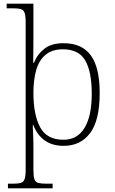

<svg xmlns="http://www.w3.org/2000/svg" viewBox="-20 -780 622 1040"><path d="M23 240V215H50Q77 215 92 211Q107 207 113 190.5Q119 174 119 139V-660Q119 -695 113 -711Q107 -727 92.5 -731Q78 -735 50 -735H16V-760H161V-561Q161 -530 160.5 -496.5Q160 -463 160 -440H164Q182 -486 220.5 -516Q259 -546 324 -546Q424 -546 472 -480Q520 -414 520 -276Q520 -128 468 -59Q416 10 325 10Q263 10 222 -19.5Q181 -49 160 -104H158Q157 -95 159 -62Q161 -29 161 18V140Q161 175 166.5 191Q172 207 188 211Q204 215 234 215H265V240ZM324 -23Q399 -23 438 -87.5Q477 -152 477 -272Q477 -391 442 -452Q407 -513 321 -513Q262 -513 226.5 -483Q191 -453 176 -400Q161 -347 161 -277Q161 -160 197 -91.5Q233 -23 324 -23Z"/></svg>

Font: Noto Serif Tamil ExtraLight
Style: Italic
Weight: 200
Italic angle: -12°
Designer: Indian Type Foundry, Tom Grace, and the Monotype Design Team
Foundry: Monotype Imaging Inc.
Version: Version 2.003; ttfautohint (v1.8.4.7-5d5b)